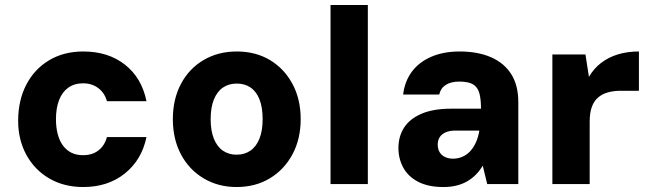

<svg xmlns="http://www.w3.org/2000/svg" viewBox="-20 -740 2613 772"><path d="M315 12Q237 12 178 -22.5Q119 -57 86 -117.5Q53 -178 53 -254Q53 -337 86 -400Q119 -463 178 -498Q237 -533 315 -533Q415 -533 482.5 -480Q550 -427 569 -333H410Q401 -366 375.5 -385.5Q350 -405 314 -405Q279 -405 254.5 -387.5Q230 -370 217.5 -337.5Q205 -305 205 -261Q205 -228 212 -201Q219 -174 233 -155Q247 -136 267 -126Q287 -116 314 -116Q339 -116 358 -124.5Q377 -133 390.5 -149.5Q404 -166 410 -189H569Q550 -97 482 -42.5Q414 12 315 12Z M931 12Q857 12 798.5 -23Q740 -58 707.5 -119.5Q675 -181 675 -261Q675 -341 707.5 -402.5Q740 -464 798.5 -498.5Q857 -533 932 -533Q1008 -533 1065.5 -498.5Q1123 -464 1156 -402.5Q1189 -341 1189 -261Q1189 -181 1156 -119.5Q1123 -58 1065 -23Q1007 12 931 12ZM931 -118Q963 -118 986.5 -134Q1010 -150 1023 -182Q1036 -214 1036 -261Q1036 -308 1023.5 -340Q1011 -372 987.5 -388Q964 -404 932 -404Q900 -404 876.5 -388Q853 -372 840 -340Q827 -308 827 -261Q827 -214 840 -182Q853 -150 876.5 -134Q900 -118 931 -118Z M1309 0V-720H1459V0Z M1763 12Q1702 12 1661.5 -9Q1621 -30 1601.5 -66Q1582 -102 1582 -145Q1582 -191 1604.5 -226.5Q1627 -262 1674.5 -282.5Q1722 -303 1794 -303H1914Q1914 -341 1907.5 -365Q1901 -389 1882.5 -400.5Q1864 -412 1827 -412Q1794 -412 1773 -399Q1752 -386 1746 -360H1601Q1607 -412 1635.5 -451Q1664 -490 1713.5 -511.5Q1763 -533 1828 -533Q1901 -533 1954 -510Q2007 -487 2035.5 -442Q2064 -397 2064 -330V0H1939L1921 -74Q1910 -55 1894.5 -39Q1879 -23 1859.5 -11.5Q1840 0 1816 6Q1792 12 1763 12ZM1801 -102Q1822 -102 1840 -110Q1858 -118 1871.5 -133Q1885 -148 1894 -168.5Q1903 -189 1907 -213V-215H1812Q1788 -215 1772 -208Q1756 -201 1748 -188.5Q1740 -176 1740 -159Q1740 -140 1748 -127.5Q1756 -115 1770 -108.5Q1784 -102 1801 -102Z M2201 0V-521H2334L2348 -431Q2368 -465 2397.5 -487.5Q2427 -510 2465 -521.5Q2503 -533 2549 -533V-375H2475Q2449 -375 2426 -369Q2403 -363 2386 -349Q2369 -335 2360 -311Q2351 -287 2351 -251V0Z"/></svg>

Font: DM Sans 10pt Black
Style: Regular
Weight: 900
Version: Version 4.004;gftools[0.9.30]